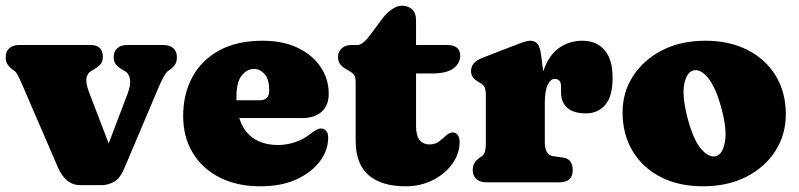

<svg xmlns="http://www.w3.org/2000/svg" viewBox="-21 -640 2804 674"><path d="M334.5 10H261Q209.5 10 182 -53L54 -349.5Q49 -361 42.8 -373.5Q36.5 -386 31 -390L24 -395Q12.5 -403.5 5.8 -413.5Q-1 -423.5 -1 -439Q-1 -459.5 11.8 -470.8Q24.5 -482 46 -482H298Q340 -482 340 -439Q340 -423.5 330.8 -413.5Q321.5 -403.5 307 -395L298 -390Q286.5 -383.5 282.8 -366.8Q279 -350 291 -318L360.5 -136.5L426.5 -310Q439 -342.5 435.2 -362.5Q431.5 -382.5 418 -390L409 -395Q394.5 -403.5 386.2 -413.5Q378 -423.5 378 -439Q378 -459.5 390.8 -470.8Q403.5 -482 425 -482H553Q575 -482 587.5 -470.8Q600 -459.5 600 -439Q600 -425.5 594.8 -415.5Q589.5 -405.5 575 -395L568 -390Q562 -385.5 553.8 -371.2Q545.5 -357 530.5 -321L414.5 -47Q400.5 -14 379.5 -2Q358.5 10 334.5 10Z M1133 -311Q1133 -270 1108.2 -247.8Q1083.5 -225.5 1039 -225.5H819Q834 -177.5 869.2 -154.2Q904.5 -131 955 -131Q985.5 -131 1015 -141Q1044.5 -151 1068.5 -170Q1094 -190 1106.5 -189Q1115.5 -188.5 1123.2 -181.5Q1131 -174.5 1131 -157Q1131 -112.5 1101.8 -73.5Q1072.5 -34.5 1019.2 -10.2Q966 14 893 14Q811 14 750 -17Q689 -48 655.5 -103.8Q622 -159.5 622 -233Q622 -309.5 654 -369Q686 -428.5 748.2 -462.8Q810.5 -497 901 -497Q973.5 -497 1025.5 -471.5Q1077.5 -446 1105.2 -403.8Q1133 -361.5 1133 -311ZM809 -298.5Q809 -293 809 -288H890Q924 -288 924 -321.5Q924 -362 907.8 -380Q891.5 -398 871 -398Q846 -398 827.5 -375Q809 -352 809 -298.5Z M1200 -394 1193 -398Q1180.5 -405 1173 -414.8Q1165.5 -424.5 1165.5 -440Q1165.5 -458.5 1178.5 -470.2Q1191.5 -482 1211.5 -482H1233.5Q1252 -482 1277.5 -516L1321.5 -575Q1335.5 -594 1354.2 -607Q1373 -620 1389.5 -620Q1412 -620 1425.8 -607Q1439.5 -594 1439.5 -570V-482H1550.5Q1571 -482 1582.8 -472.5Q1594.5 -463 1594.5 -445Q1594.5 -418 1571 -400Q1547.5 -382 1492.5 -382H1439.5V-197Q1439.5 -133 1487.5 -133Q1507.5 -133 1521.2 -144Q1535 -155 1546.5 -165.5Q1558 -176 1570 -175Q1579.5 -174.5 1586 -165.8Q1592.5 -157 1592.5 -142Q1592.5 -101 1567 -65.2Q1541.5 -29.5 1498.5 -7.8Q1455.5 14 1403.5 14Q1318 14 1272.8 -25.2Q1227.5 -64.5 1227.5 -146V-350Q1227.5 -372.5 1219.8 -380Q1212 -387.5 1200 -394Z M1878.5 -446 1886 -389.5Q1904.5 -445 1940.5 -471Q1976.5 -497 2023.5 -497Q2072.5 -497 2101 -464.5Q2129.5 -432 2129.5 -367Q2129.5 -302 2103.8 -272Q2078 -242 2036 -242Q1992.5 -242 1970.5 -261.5Q1948.5 -281 1948.5 -314.5V-336Q1948.5 -363 1926.5 -363Q1911.5 -363 1901.5 -342Q1891.5 -321 1891.5 -279V-142Q1891.5 -96 1919.5 -92L1954.5 -87Q1973.5 -84.5 1981.5 -72.5Q1989.5 -60.5 1989.5 -43Q1989.5 0 1942.5 0H1685.5Q1664 0 1651.2 -11.5Q1638.5 -23 1638.5 -43Q1638.5 -58 1645 -68.2Q1651.5 -78.5 1663.5 -87L1670.5 -92Q1677.5 -97 1681 -106.8Q1684.5 -116.5 1684.5 -142V-305Q1684.5 -327.5 1679 -335.8Q1673.5 -344 1664.5 -349L1657.5 -353Q1646.5 -359.5 1639.5 -368.2Q1632.5 -377 1632.5 -391Q1632.5 -421.5 1672.5 -437L1778.5 -478Q1800.5 -486.5 1815.2 -491.8Q1830 -497 1841.5 -497Q1856.5 -497 1865.8 -486Q1875 -475 1878.5 -446Z M2455 -497Q2540.5 -497 2604 -464.2Q2667.5 -431.5 2702.5 -373.5Q2737.5 -315.5 2737.5 -239Q2737.5 -167.5 2701 -110.2Q2664.5 -53 2599 -19.5Q2533.5 14 2447 14Q2362 14 2298.5 -18.5Q2235 -51 2199.8 -109.5Q2164.5 -168 2164.5 -246Q2164.5 -315.5 2201 -372.5Q2237.5 -429.5 2302.8 -463.2Q2368 -497 2455 -497ZM2492.5 -92Q2516 -98.5 2523.8 -142Q2531.5 -185.5 2512 -258Q2491.5 -334.5 2464.2 -367Q2437 -399.5 2412 -392.5Q2389.5 -386 2381 -344.8Q2372.5 -303.5 2392.5 -226Q2412.5 -149.5 2440 -117.5Q2467.5 -85.5 2492.5 -92Z"/></svg>

Font: Fraunces 9pt SuperSoft Black
Style: Regular
Weight: 900
Version: Version 1.000;[b76b70a41]